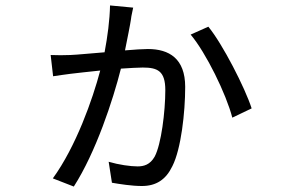

<svg xmlns="http://www.w3.org/2000/svg" viewBox="-20 -637 1040 705"><path d="M384 -617C383 -564 375 -503 364 -445C313 -441 264 -436 238 -435C214 -434 191 -434 166 -435L175 -357C193 -360 218 -363 239 -366C261 -369 303 -373 348 -378C320 -272 259 -99 174 18L251 48C332 -78 395 -270 424 -385C456 -387 485 -389 504 -389C558 -389 587 -377 587 -306C587 -227 572 -107 548 -62C531 -32 508 -26 485 -26C459 -26 416 -32 379 -43L391 34C420 39 464 46 501 46C553 46 589 23 613 -27C645 -90 660 -224 660 -318C660 -422 601 -457 523 -457C505 -457 474 -455 439 -452C448 -497 458 -546 461 -567C462 -579 466 -592 469 -609ZM680 -510C736 -444 811 -291 833 -205L904 -239C880 -314 797 -476 745 -539Z"/></svg>

Font: Noto Sans CJK KR Regular
Style: Regular
Weight: 400
Designer: Ryoko NISHIZUKA (kana & ideographs); Paul D. Hunt (Latin, Greek & Cyrillic); Wenlong ZHANG (bopomofo); Sandoll Communica
Foundry: Adobe Systems Incorporated
Version: Version 1.004;PS 1.004;hotconv 1.0.82;makeotf.lib2.5.63406